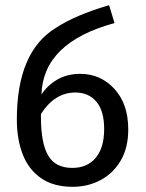

<svg xmlns="http://www.w3.org/2000/svg" viewBox="-20 -699 565 741"><path d="M401 -679 422 -610Q146 -535 140 -334Q162 -369 200.5 -391.5Q239 -414 290 -414Q368 -414 421.5 -356Q475 -298 475 -199Q475 -129 446 -79.5Q417 -30 368 -4Q319 22 261 22Q187 22 139 -11Q91 -44 68 -102.5Q45 -161 45 -238Q45 -499 195 -591Q271 -641 401 -679ZM271 -342Q191 -342 138 -259V-248Q138 -146 166 -98.5Q194 -51 259 -51Q317 -51 349.5 -90Q382 -129 382 -201Q382 -271 352 -306.5Q322 -342 271 -342Z"/></svg>

Font: Trujillo
Style: Regular
Weight: 400
Designer: Fira Sans original fonts by bBox Type GmbH, Carrois Corporate GbR, & Edenspiekermann AG / Changes by Cristiano Sobral
Foundry: Fira Sans original fonts by bBox Type GmbH, Carrois Corporate GbR, & Edenspiekermann AG / Changes by Cristiano Sobral
Version: Version 4.301;October 17, 2021;FontCreator 14.0.0.2814 64-bi